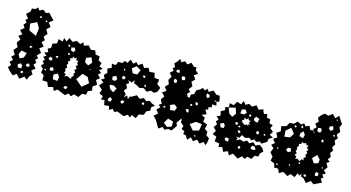

<svg xmlns="http://www.w3.org/2000/svg" viewBox="-52 -1338 3596 1969"><g transform="rotate(20 1746.0 -353.0)"><path d="M57 -18 31 -46 55 -75 27 -103 55 -131 26 -159 55 -187 24 -229 55 -271 30 -313 55 -355 21 -383 55 -411 18 -445 55 -479 32 -509 55 -539 34 -561 55 -583 19 -621 55 -659 57 -694 92 -700 114 -726 136 -700 171 -722 207 -700 241 -713 268 -687 307 -654 268 -619 301 -581 268 -543 297 -503 268 -463 293 -433 268 -403 304 -369 268 -335 301 -297 268 -259 291 -235 268 -211 290 -185 268 -159 303 -127 268 -95 294 -61 268 -27 257 11 223 -10 181 27 140 -10 106 18ZM175 -655 165 -646V-635L177 -631L185 -643ZM248 -629H235L233 -618L241 -613L252 -616ZM156 -581 92 -542 110 -473 191 -444 194 -527ZM199 -328 180 -331 169 -324 171 -309 187 -312ZM163 -246 104 -252 89 -208 113 -170 151 -193ZM223 -154 201 -143 198 -121 220 -115 238 -131ZM165 -109 143 -126 116 -109 127 -76 162 -78ZM197 -51 181 -60 171 -53 168 -39 187 -33Z M588 -3 557 25 536 -11 487 6 462 -40 409 -38 405 -90 369 -110 375 -151 344 -174 365 -206 344 -225 363 -246 335 -268 363 -290 330 -313 367 -330 349 -362 380 -381 378 -427 421 -445 422 -493 469 -482 472 -523 505 -498 525 -541 564 -514 604 -539 648 -520 670 -549 688 -518 735 -537 771 -502 814 -513 833 -473 877 -470 883 -427 920 -412 911 -373 951 -362 921 -334 950 -315 925 -290 958 -260 925 -230 953 -187 914 -155 924 -113 885 -93 880 -53 840 -48 814 -3 763 -14 740 16 708 -3 678 26ZM558 -467 551 -477 537 -474 540 -461 553 -454ZM606 -467 573 -456 583 -424 612 -419 622 -444ZM803 -432 751 -408 758 -362 798 -342 828 -381ZM578 -394 563 -395 565 -380 577 -374 586 -385ZM681 -152 678 -175 696 -189 687 -210 699 -229 681 -250 700 -270 681 -290 698 -311 683 -328 691 -350 664 -351V-377L644 -363L624 -377L621 -353L597 -350L611 -327L590 -311L601 -290L588 -270L605 -250L589 -229L600 -210L592 -189L614 -177L607 -152L632 -167ZM480 -326H464L454 -313L467 -304L479 -310ZM833 -317 827 -312 829 -306 835 -305 838 -311ZM428 -289 402 -293 393 -267 414 -257 433 -266ZM835 -229 774 -242 732 -168 809 -113 870 -173ZM468 -200 443 -193 439 -170 460 -158 483 -175ZM406 -156 396 -161 388 -149 400 -144 410 -146ZM560 -126 536 -157 496 -134 506 -85H556ZM678 -55 658 -67 644 -60 638 -39 663 -34Z M1243 -1 1212 15 1188 -10 1155 13 1142 -25 1092 -16 1078 -65 1041 -60 1048 -97 1005 -113 1016 -157 972 -188 1005 -232 971 -252 1004 -272 983 -306 1009 -336 995 -379 1034 -403 1020 -443 1063 -442 1076 -483 1120 -485 1136 -514 1168 -505 1190 -548 1227 -517 1252 -544 1279 -520 1316 -550 1347 -514 1388 -532 1413 -495 1465 -505 1482 -455H1533L1529 -405L1573 -379L1558 -331L1528 -309L1493 -319L1453 -294L1414 -319L1373 -305L1334 -323L1302 -332L1300 -365L1278 -329L1238 -343L1256 -315L1230 -295L1253 -260L1230 -224L1262 -198L1253 -158L1279 -190L1301 -155L1306 -185L1334 -198L1372 -226L1414 -201L1449 -224L1485 -201L1515 -217L1545 -200L1584 -188L1553 -162L1555 -123L1521 -105L1506 -60L1459 -48L1442 -1L1394 -18L1381 14L1355 -7L1317 22ZM1321 -480 1269 -505 1230 -468 1254 -423 1303 -427ZM1392 -431 1384 -442 1365 -441 1369 -423 1385 -417ZM1172 -431 1163 -441 1157 -430 1160 -422 1170 -420ZM1203 -360 1178 -368 1165 -350 1175 -332 1197 -335ZM1424 -356 1409 -353 1413 -340 1424 -332 1429 -345ZM1106 -341 1072 -320 1083 -286 1113 -288 1127 -312ZM1154 -219 1116 -239 1072 -232 1093 -192 1134 -171ZM1473 -173 1457 -182 1447 -162 1463 -153 1475 -160ZM1275 -124 1246 -126 1236 -106 1249 -93 1267 -97ZM1147 -100 1123 -115 1109 -96V-72L1140 -70Z M1642 -55 1605 -89 1642 -123 1611 -157 1642 -191 1616 -211 1642 -231 1618 -271 1642 -311 1604 -341 1642 -371 1612 -407 1642 -443 1622 -485 1642 -527 1610 -559 1642 -591 1622 -611 1642 -631 1622 -665 1647 -695 1663 -728 1687 -700 1719 -723 1750 -700 1786 -730 1822 -700 1851 -704V-675L1888 -647L1851 -619L1880 -583L1851 -547L1877 -507L1851 -467L1875 -443L1851 -419L1866 -389V-388L1890 -387V-422L1921 -438L1927 -481L1963 -505L1984 -529L2010 -510L2031 -537L2053 -510L2095 -540L2136 -510L2173 -512L2184 -477L2189 -450L2161 -445L2176 -403H2132L2136 -371L2105 -364L2110 -336L2082 -331L2111 -288L2065 -263L2107 -248L2104 -203L2153 -190L2145 -140L2180 -123L2182 -84L2219 -63L2217 -20L2207 16L2180 -10L2145 20L2109 -10L2075 21L2042 -10L2012 26L1985 -11L1955 -15L1957 -46L1922 -57L1929 -93L1893 -118L1888 -161L1868 -133L1851 -163L1869 -131L1851 -99L1866 -71L1851 -43L1830 -9L1790 -10L1760 10L1731 -10L1695 20ZM1697 -618 1673 -616 1667 -595 1686 -586 1708 -594ZM1775 -572 1744 -570V-544L1759 -531L1784 -541ZM1705 -514 1680 -519 1677 -494 1694 -475 1714 -492ZM2073 -483 2043 -491 2044 -461 2061 -445 2080 -461ZM2155 -446 2148 -451 2139 -448 2143 -438 2153 -436ZM1993 -352 1986 -368 1961 -364 1971 -343 1987 -336ZM1936 -333 1924 -331 1917 -317 1933 -312 1944 -322ZM1915 -273 1891 -262 1906 -243 1925 -235 1929 -257ZM1802 -247 1769 -270 1726 -249 1745 -200 1791 -208ZM1684 -221 1670 -220 1668 -204 1683 -202 1688 -212ZM2101 -175 2035 -177 1982 -133 2035 -82 2096 -104ZM1813 -100 1755 -110 1729 -55 1775 -26 1818 -47ZM2074 -45 2065 -42 2066 -32 2075 -29 2081 -37Z M2502 0 2471 32 2446 -6 2402 17 2377 -26 2341 -12 2335 -50 2284 -54V-105L2239 -118L2259 -160L2224 -188L2247 -227L2225 -252L2246 -278L2215 -304L2251 -322L2236 -365L2274 -391L2267 -424L2300 -432L2297 -476L2341 -470L2362 -515L2410 -504L2422 -546L2453 -514L2485 -537L2521 -520L2562 -549L2597 -513L2640 -534L2662 -491L2696 -502L2703 -467L2743 -461L2748 -421L2787 -413L2774 -376L2812 -351L2792 -310L2833 -294L2796 -270L2792 -234L2763 -211L2741 -196L2719 -211L2688 -195L2656 -211L2632 -191L2608 -211L2566 -195L2525 -211L2510 -176H2472L2495 -163L2486 -138L2521 -162L2562 -152L2592 -176L2625 -157L2659 -182L2692 -157L2730 -179L2767 -157L2789 -126L2763 -98L2758 -61L2720 -56L2699 -14L2653 -21L2634 11L2602 -7L2565 31ZM2494 -441 2471 -470 2434 -458 2433 -414 2472 -416ZM2393 -396 2369 -453 2301 -430 2325 -376 2366 -352ZM2541 -441 2530 -437 2522 -423 2541 -413 2547 -430ZM2637 -427 2598 -438 2583 -410 2595 -389 2631 -384ZM2515 -316 2535 -332 2555 -316 2547 -338 2571 -339 2547 -353 2561 -377 2538 -378 2529 -399 2515 -377 2491 -390 2493 -367 2473 -355 2484 -335ZM2436 -320 2419 -313 2422 -297 2437 -288 2449 -304ZM2681 -295 2666 -308 2650 -292 2660 -272 2682 -275ZM2745 -300 2733 -299V-287L2743 -282L2754 -291ZM2477 -292H2465L2457 -281L2469 -274L2481 -279ZM2309 -264 2275 -247 2290 -211 2323 -213 2327 -241ZM2486 -246 2468 -242 2477 -225 2494 -219 2501 -237ZM2691 -143 2659 -144 2654 -112 2679 -105 2707 -115ZM2413 -129 2384 -135 2369 -117 2383 -100 2411 -96ZM2543 -98 2527 -89 2529 -70 2549 -68 2554 -84Z M3051 -1 3014 28 2992 -14 2950 -11 2935 -51 2891 -65 2895 -111 2859 -145 2875 -193 2841 -220 2872 -250 2838 -282 2874 -312 2848 -353 2886 -383 2872 -435 2923 -453 2941 -495 2985 -502 3016 -536 3059 -520 3084 -542 3107 -518 3144 -537 3165 -500 3201 -505 3191 -517 3218 -549 3191 -578 3218 -608 3197 -644 3218 -679 3249 -708 3290 -700 3328 -734 3365 -700 3395 -738 3424 -700 3451 -667 3437 -627 3461 -587 3437 -547 3460 -515 3437 -483 3457 -447 3437 -411 3457 -379 3437 -347 3458 -313 3437 -279 3465 -259 3437 -239 3463 -199 3437 -159 3468 -135 3437 -111 3459 -89 3437 -67 3463 -32 3424 -10 3387 13 3349 -10 3309 28 3270 -10 3241 -18 3233 -46 3219 -21 3196 -38 3179 11 3131 -6 3106 25ZM3395 -694 3387 -695 3384 -687 3391 -680 3398 -686ZM3373 -617 3341 -601V-577L3361 -562L3387 -580ZM3278 -535 3264 -554 3234 -548 3236 -513 3270 -506ZM3422 -534H3411L3403 -523L3415 -518L3427 -522ZM3088 -504 3075 -517 3068 -499 3075 -488 3088 -490ZM3218 -486 3204 -502 3207 -484ZM3021 -488 3008 -494 2999 -481 3011 -472 3022 -476ZM3106 -463 3082 -436V-403L3124 -393L3130 -433ZM2976 -454 2929 -407 2939 -344 2998 -358 3021 -405ZM3333 -441 3320 -453 3310 -438 3315 -423H3333ZM3174 -160 3181 -186 3207 -183 3198 -206 3218 -222 3205 -243 3219 -262 3203 -281 3218 -302 3194 -316 3206 -341 3182 -340 3170 -360 3151 -347 3130 -356 3127 -333 3105 -326 3111 -304 3097 -286 3107 -266 3097 -246 3117 -228 3101 -206 3124 -195 3120 -170 3143 -177ZM3361 -246 3321 -283 3281 -234 3317 -190 3359 -207ZM3042 -255 3014 -251 3001 -225 3027 -206 3055 -226ZM2915 -222 2908 -214V-206L2917 -203L2923 -213ZM3417 -184 3409 -180 3411 -169 3421 -171 3423 -178ZM3184 -144 3178 -152 3169 -145 3171 -134 3183 -133ZM3399 -109 3373 -118 3363 -97 3370 -73 3398 -80ZM3095 -90 3090 -97 3081 -93 3082 -82 3093 -81ZM2967 -63 2956 -58V-48L2965 -45L2974 -51ZM3289 -40 3276 -54 3256 -48 3264 -30 3277 -29Z"/></g></svg>

Font: Rubik Gemstones
Style: Regular
Weight: 400
Designer: Hubert and Fischer, NaN
Foundry: Hubert and Fischer, NaN
Version: Version 2.200